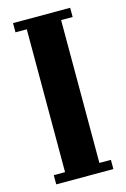

<svg xmlns="http://www.w3.org/2000/svg" viewBox="-110 -753 529 805"><g transform="rotate(-15 154.5 -350.0)"><path d="M31 0V-40H80V-660H31V-700H279V-660H229V-40H279V0Z"/></g></svg>

Font: Imbue Thin 10pt Black
Style: Regular
Weight: 900
Version: Version 1.102